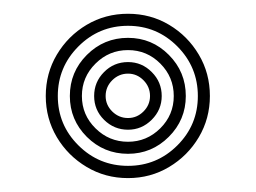

<svg xmlns="http://www.w3.org/2000/svg" viewBox="-20 -830 372 279"><path d="M166 -571.2Q133 -571.2 105.9 -587.4Q78.8 -603.5 62.6 -630.6Q46.5 -657.8 46.5 -690.5Q46.5 -723.5 62.6 -750.6Q78.8 -777.8 105.9 -793.9Q133 -810 166 -810Q198.8 -810 225.8 -793.9Q252.8 -777.8 268.9 -750.6Q285 -723.5 285 -690.5Q285 -657.8 268.9 -630.6Q252.8 -603.5 225.8 -587.4Q198.8 -571.2 166 -571.2ZM166 -589Q208 -589 237.8 -618.8Q267.5 -648.5 267.5 -690.5Q267.5 -732.5 237.8 -762.5Q208 -792.5 166 -792.5Q123.8 -792.5 93.9 -762.5Q64 -732.5 64 -690.5Q64 -648.5 93.9 -618.8Q123.8 -589 166 -589ZM166 -606.5Q131 -606.5 106.2 -631.1Q81.5 -655.8 81.5 -690.5Q81.5 -725.5 106.2 -750.2Q131 -775 166 -775Q200.8 -775 225.4 -750.2Q250 -725.5 250 -690.5Q250 -655.8 225.2 -631.1Q200.5 -606.5 166 -606.5ZM166 -624Q193.2 -624 212.9 -643.5Q232.5 -663 232.5 -690.5Q232.5 -718 213 -737.6Q193.5 -757.2 166 -757.2Q138.5 -757.2 118.8 -737.6Q99 -718 99 -690.5Q99 -663 118.8 -643.5Q138.5 -624 166 -624ZM166 -641.5Q145.8 -641.5 131.2 -655.9Q116.8 -670.2 116.8 -690.5Q116.8 -710.8 131.1 -725.2Q145.5 -739.8 166 -739.8Q186.2 -739.8 200.6 -725.2Q215 -710.8 215 -690.5Q215 -670.5 200.5 -656Q186 -641.5 166 -641.5ZM166 -658.5Q179 -658.5 188.5 -668Q198 -677.5 198 -690.5Q198 -703.8 188.5 -713.4Q179 -723 166 -723Q152.8 -723 143.1 -713.4Q133.5 -703.8 133.5 -690.5Q133.5 -677.5 143.1 -668Q152.8 -658.5 166 -658.5Z"/></svg>

Font: Big Shoulders Inline Display
Style: Bold
Weight: 700
Designer: Patric King
Foundry: XO Type Co
Version: Version 1.000